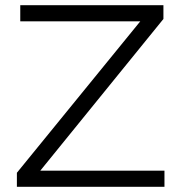

<svg xmlns="http://www.w3.org/2000/svg" viewBox="-20 -719 698 739"><path d="M58 -699H609V-646L135 -62H613V0H45V-54L520 -637H58Z"/></svg>

Font: Gontserrat Light
Style: Regular
Weight: 300
Designer: Julieta Ulanovsky
Foundry: Julieta Ulanovsky
Version: Version 6.001